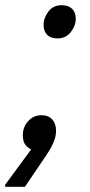

<svg xmlns="http://www.w3.org/2000/svg" viewBox="-48 -564 348 740"><path d="M174 -416Q147 -416 133.5 -430Q120 -444 120 -468Q120 -495 138.5 -519.5Q157 -544 190 -544Q216 -544 230 -530Q244 -516 244 -492Q244 -465 225 -440.5Q206 -416 174 -416ZM72 12Q61 7 50.5 -5Q40 -17 40 -44Q40 -74 60.5 -97Q81 -120 112 -120Q139 -120 153.5 -103.5Q168 -87 168 -60Q168 -44 163 -28.5Q158 -13 150 2Q142 17 132 32L48 156H-28V148Z"/></svg>

Font: Kufam
Style: Italic
Weight: 400
Italic angle: -11°
Designer: Artur Schmal
Foundry: Original Type
Version: Version 1.301; ttfautohint (v1.8.3)